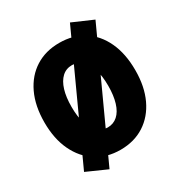

<svg xmlns="http://www.w3.org/2000/svg" viewBox="-199 -914 1048 1124"><g transform="rotate(-30 325.0 -352.0)"><path d="M326 12Q234 12 165 -32.5Q96 -77 57.5 -158Q19 -239 19 -349Q19 -461 57.5 -542Q96 -623 165 -666.5Q234 -710 326 -710Q419 -710 488 -666.5Q557 -623 595 -542Q633 -461 633 -349Q633 -239 595 -158Q557 -77 488 -32.5Q419 12 326 12ZM326 -139Q365 -139 393 -164Q421 -189 435.5 -236.5Q450 -284 450 -349Q450 -415 435.5 -462.5Q421 -510 393 -535Q365 -560 326 -560Q286 -560 258.5 -534.5Q231 -509 216.5 -462Q202 -415 202 -349Q202 -284 216.5 -236.5Q231 -189 258.5 -164Q286 -139 326 -139ZM212 78 75 17 441 -782 579 -722Z"/></g></svg>

Font: Azeret Mono Thin ExtraBold
Style: Regular
Weight: 800
Version: Version 1.002